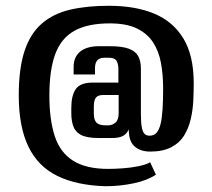

<svg xmlns="http://www.w3.org/2000/svg" viewBox="-20 -566 736 665"><path d="M345 79Q245 76 178 43Q111 10 78 -59Q45 -128 45 -235Q45 -329 65 -389.5Q85 -450 125 -484.5Q165 -519 223 -532.5Q281 -546 357 -546Q448 -546 513.5 -519Q579 -492 615 -433Q651 -374 651 -277Q651 -250 649.5 -218Q648 -186 641 -155Q634 -124 618.5 -98Q603 -72 574 -56.5Q545 -41 500 -41Q467 -41 446.5 -58.5Q426 -76 426 -118Q419 -102 405.5 -95Q392 -88 369 -88H321Q280 -88 260 -99Q240 -110 233.5 -129.5Q227 -149 227 -173V-193Q227 -235 242.5 -257.5Q258 -280 302 -280H390V-330Q389 -348 382.5 -357Q376 -366 356 -366H341Q309 -366 309 -330V-308H235V-334Q235 -369 258 -387.5Q281 -406 323 -406H359Q404 -406 427 -397Q450 -388 459 -371Q468 -354 468 -328V-171Q468 -139 471.5 -123Q475 -107 481.5 -101.5Q488 -96 498 -96Q513 -96 522 -106Q531 -116 536 -136Q541 -156 543 -187Q545 -218 545 -260Q545 -307 537.5 -348Q530 -389 510 -419.5Q490 -450 454 -467.5Q418 -485 360 -485Q284 -485 238 -459.5Q192 -434 171.5 -379Q151 -324 151 -235Q151 -152 169.5 -95Q188 -38 233 -9.5Q278 19 355 19Q376 19 405 17Q434 15 460.5 9.5Q487 4 500 -4L520 39Q490 59 442.5 69Q395 79 345 79ZM356 -132Q369 -132 380 -141.5Q391 -151 391 -174V-237H338Q319 -237 312 -227.5Q305 -218 305 -198V-173Q305 -150 314.5 -141Q324 -132 344 -132Z"/></svg>

Font: Smooch Sans
Style: Bold
Weight: 700
Designer: Robert E. Leuschke
Foundry: Robert E. Leuschke
Version: Version 1.010